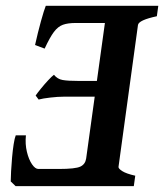

<svg xmlns="http://www.w3.org/2000/svg" viewBox="-20 -635 560 655"><path d="M99.6 -481.4Q108.9 -523.4 119.6 -562.3Q130.4 -601.1 136.2 -615.2H520L515.1 -579.6Q453.1 -566.4 450.7 -549.8L384.3 -65.9Q383.3 -60.1 397 -51.3Q410.6 -42.5 441.4 -35.6L436.5 0H33.2L16.6 -16.1Q16.6 -28.3 17.8 -50.5Q19 -72.8 21.2 -97.7Q23.4 -122.6 26.6 -143.1Q29.8 -163.6 33.7 -173.3H68.4Q65.4 -143.1 71.8 -116.9Q78.1 -90.8 89.1 -74.7Q100.1 -58.6 110.8 -58.6H180.7Q237.3 -58.6 254.2 -66.7Q271 -74.7 273.9 -94.2L337.9 -556.6H238.3Q211.4 -556.6 194.6 -550.5Q177.7 -544.4 163.8 -525.9Q149.9 -507.3 132.3 -469.2ZM101.6 -309.1Q107.9 -318.4 119.9 -333Q131.8 -347.7 144.3 -361.1Q156.7 -374.5 164.1 -379.9Q175.8 -365.2 193.6 -362.1Q211.4 -358.9 248.5 -358.9H339.4L320.8 -305.2H198.2Q177.7 -305.2 151.9 -302.2Q126 -299.3 111.8 -295.4Z"/></svg>

Font: Gentium Plus
Style: Bold Italic
Weight: 700
Italic angle: -8°
Designer: Victor Gaultney, Annie Olsen, Iska Routamaa, Becca Hirsbrunner
Foundry: SIL International
Version: Version 6.101